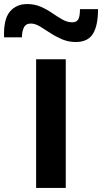

<svg xmlns="http://www.w3.org/2000/svg" viewBox="-118 -926 503 946"><path d="M60 0V-634H206V0ZM255 -719Q219 -719 187.5 -732.5Q156 -746 129.5 -763.5Q103 -781 80 -795Q57 -809 37 -810Q10 -811 0 -791Q-10 -771 -10 -742H-98Q-101 -831 -69.5 -868.5Q-38 -906 16 -906Q53 -906 83.5 -892.5Q114 -879 140 -861Q166 -843 190 -829.5Q214 -816 238 -816Q259 -816 267.5 -830.5Q276 -845 276 -881H365Q365 -800 340 -759.5Q315 -719 255 -719Z"/></svg>

Font: Matangi Black
Style: Regular
Weight: 900
Designer: Prashant Pant
Foundry: The Graphic Ant
Version: Version 3.002